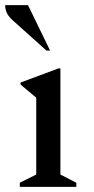

<svg xmlns="http://www.w3.org/2000/svg" viewBox="-28 -727 366 747"><path d="M49 0V-16L113 -48V-347L52 -398V-406L200 -461H207V-48L269 -16V0ZM153 -530 27 -643Q6 -661 -1 -676Q-8 -691 -8 -707H81L167 -530Z"/></svg>

Font: Spectral Medium
Style: Regular
Weight: 500
Designer: Jean-Baptiste Levee
Foundry: Production Type
Version: Version 2.001